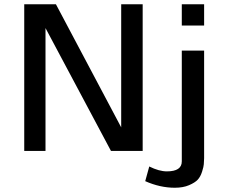

<svg xmlns="http://www.w3.org/2000/svg" viewBox="-20 -710 1061 903"><path d="M663 142 682 73Q728 96 765 96Q835 96 835 49V-472H940V34Q939 52 938.5 62.5Q938 73 930.5 97Q923 121 910 135Q897 149 869 161Q841 173 802 173Q733 173 663 142ZM835 -590V-690H940V-590ZM94 0V-690H243L550 -111V-690H651V0H502L194 -578V0Z"/></svg>

Font: Coval
Style: Medium
Weight: 500
Foundry: Context Ltd
Version: Version 001.000